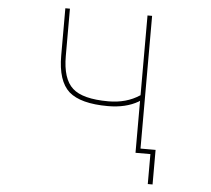

<svg xmlns="http://www.w3.org/2000/svg" viewBox="-59 -817 1117 1016"><g transform="rotate(5 500.0 -308.5)"><path d="M762.7 135.7V-23.4H683.6V-299.8L676.8 -294.9Q611.3 -256.8 516.6 -256.8Q371.1 -256.8 308.6 -311.5Q247.1 -367.2 247.1 -502V-752.9H271.5V-502Q271.5 -379.9 326.2 -331.1Q379.9 -282.2 516.6 -282.2Q612.3 -282.2 681.6 -328.1L683.6 -329.1V-752.9H708V-47.9H788.1V135.7Z"/></g></svg>

Font: Mgen+ 1mn thin
Style: Regular
Weight: 100
Designer: [Source Han Sans]
Ryoko NISHIZUKA  (kana & ideographs); Paul D. Hunt (Latin, Greek & Cyrillic); Wenlong ZHANG  (bopomofo
Version: Version 1.059.20150602